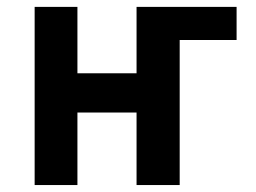

<svg xmlns="http://www.w3.org/2000/svg" viewBox="-20 -532 737 552"><path d="M496.6 0H372.6V-208.5H202.6V0H79.6V-512.2H202.6V-321.3H372.6V-512.2H496.6ZM496.6 -226.6H391.6V-512.2H660.2V-417H496.6Z"/></svg>

Font: Cadman
Style: Bold
Weight: 700
Designer: Paul James MIller
Foundry: High-Logic / Made with FontCreator
Version: Version 2.114;March 28, 2021;FontCreator 13.0.0.2683 64-bit